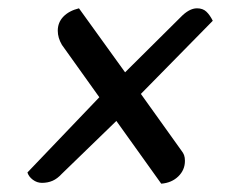

<svg xmlns="http://www.w3.org/2000/svg" viewBox="-20 -461 590 462"><path d="M368 -19 260 -170 129 -43Q118 -31 106.5 -26Q95 -21 81 -21Q69 -21 59 -28.5Q49 -36 46 -46L219 -227L129 -353Q119 -370 119 -387Q119 -407 132.5 -421Q146 -435 170 -441L281 -287L414 -419Q435 -441 454 -441Q468 -441 476.5 -433Q485 -425 492 -411L319 -235L417 -98Q421 -93 423 -87.5Q425 -82 425 -74Q425 -52 409 -36.5Q393 -21 368 -19Z"/></svg>

Font: Sansita Swashed Light
Style: Regular
Weight: 300
Designer: Pablo Cosgaya
Foundry: Omnibus-Type
Version: Version 1.003